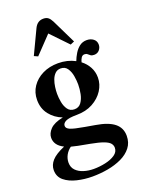

<svg xmlns="http://www.w3.org/2000/svg" viewBox="-198 -940 969 1290"><g transform="rotate(-20 286.5 -295.0)"><path d="M271.5 -165Q216 -165 193.2 -153.5Q170.5 -142 170.5 -123Q170.5 -105 196.2 -94Q222 -83 295 -70.5L367 -58Q455.5 -43.5 497.8 -9.5Q540 24.5 540 81Q540 130 513.2 164.2Q486.5 198.5 441.5 219.8Q396.5 241 341.8 250.8Q287 260.5 231 260.5Q175 260.5 121.8 247.8Q68.5 235 34.2 206.8Q0 178.5 0 131.5Q0 94.5 27.5 64Q55 33.5 119.5 6Q87.5 -10 72.8 -31Q58 -52 58 -78Q58 -110.5 85.8 -139.2Q113.5 -168 178.5 -181Q124.5 -201.5 90.2 -245Q56 -288.5 56 -350Q56 -403 84.2 -444.8Q112.5 -486.5 161.2 -510.5Q210 -534.5 272 -534.5Q338.5 -534.5 393 -505.5Q402.5 -531 417.8 -556.2Q433 -581.5 454.8 -598Q476.5 -614.5 506 -614.5Q534 -614.5 553.5 -599.5Q573 -584.5 573 -558.5Q573 -537.5 559 -520.8Q545 -504 520.5 -504Q504.5 -504 496 -510.5Q487.5 -517 480 -523.5Q472.5 -530 460 -530Q445 -530 436.5 -517Q428 -504 423.5 -486Q455 -462 473.5 -428Q492 -394 492 -352.5Q492 -305 464.5 -262Q437 -219 387.5 -192Q338 -165 271.5 -165ZM272 -205.5Q303 -205.5 320.2 -229.2Q337.5 -253 344.5 -287.5Q351.5 -322 351.5 -354.5Q351.5 -382 346 -414.8Q340.5 -447.5 324.2 -471.5Q308 -495.5 276.5 -495.5Q252.5 -495.5 236.8 -480Q221 -464.5 212.2 -440.8Q203.5 -417 200 -391Q196.5 -365 196.5 -343Q196.5 -316 202.2 -283.8Q208 -251.5 224.5 -228.5Q241 -205.5 272 -205.5ZM110.5 118Q110.5 151.5 131.2 173Q152 194.5 185.2 205Q218.5 215.5 256.5 215.5Q298 215.5 339.8 206.5Q381.5 197.5 409.5 178.5Q437.5 159.5 437.5 129Q437.5 111.5 425.5 97.2Q413.5 83 381.8 71.2Q350 59.5 291.5 48.5L209 33Q183.5 28 162 22Q138 39 124.2 64.5Q110.5 90 110.5 118ZM163.5 -623 136.5 -635 218.5 -807.5Q239.5 -849.5 281.5 -849.5Q302.5 -849.5 315.5 -839.8Q328.5 -830 340 -807.5L424 -635L396 -623L279.5 -744.5Z"/></g></svg>

Font: Libre Caslon Text SemiBold
Style: Regular
Weight: 600
Designer: Pablo Impallari, Rodrigo Fuenzalida, Katja Schimmel
Foundry: Pablo Impallari, Rodrigo Fuenzalida
Version: Version 2.000